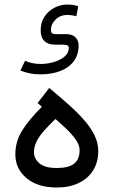

<svg xmlns="http://www.w3.org/2000/svg" viewBox="-20 -837 506 855"><path d="M281.2 -816.9Q250 -816.9 222.7 -802.7Q195.3 -788.6 178.2 -762.9Q161.1 -737.3 161.1 -702.1Q161.1 -670.9 177.5 -654.5Q193.8 -638.2 225.1 -638.2H261.7Q270 -638.2 278.3 -635.5Q286.6 -632.8 286.6 -624.5Q286.6 -601.6 267.8 -585.4Q249 -569.3 220.2 -560.8Q191.4 -552.2 161.1 -552.2Q139.2 -552.2 122.6 -556.2Q106 -560.1 91.8 -566.4L70.8 -522.9Q89.4 -515.1 111.6 -510.5Q133.8 -505.9 160.2 -505.9Q210.4 -505.9 248.8 -520.8Q287.1 -535.6 308.6 -564.5Q330.1 -593.3 330.1 -634.8Q330.1 -656.7 315.9 -670.9Q301.8 -685.1 273.9 -685.1H228Q215.3 -685.1 211.2 -689.5Q207 -693.8 207 -706.1Q207 -729 227.3 -749.8Q247.6 -770.5 281.2 -770.5Q289.1 -770.5 299.3 -769Q309.6 -767.6 319.8 -764.6L328.6 -808.6Q315.4 -814 302 -815.4Q288.6 -816.9 281.2 -816.9ZM334.5 -168Q334.5 -127.9 310.3 -108.4Q286.1 -88.9 232.4 -88.9Q179.2 -88.9 155.3 -109.9Q131.3 -130.9 131.3 -159.2Q131.3 -184.1 142.8 -207Q154.3 -230 175.8 -254.4Q197.3 -278.8 227.1 -307.1Q252.4 -285.2 277.1 -261.5Q301.8 -237.8 318.1 -214.1Q334.5 -190.4 334.5 -168ZM166.5 -361.3Q108.9 -304.7 78.6 -255.6Q48.3 -206.5 48.3 -149.9Q48.3 -85.4 98.1 -43.7Q147.9 -2 232.9 -2Q288.6 -2 330.1 -21.7Q371.6 -41.5 394.5 -77.9Q417.5 -114.3 417.5 -164.1Q417.5 -199.7 401.6 -233.2Q385.7 -266.6 356.4 -300.3Q327.1 -334 287.4 -369.6Q247.6 -405.3 199.2 -445.3L147.5 -378.4Z"/></svg>

Font: Vazirmatn NL
Style: Regular
Weight: 400
Designer: Saber Rastikerdar
Foundry: Saber Rastikerdar
Version: Version 33.003